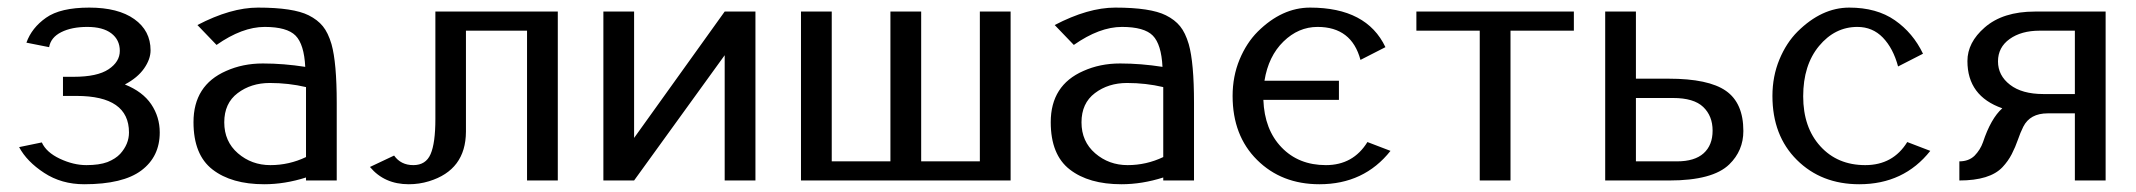

<svg xmlns="http://www.w3.org/2000/svg" viewBox="-20 -470 5562 500"><path d="M88.9 -99.1Q100.6 -73.2 136 -56.6Q171.4 -40 205.1 -40Q238.3 -40 259.8 -47.9Q281.2 -56.6 293 -69.3Q315.9 -94.7 315.9 -125Q315.9 -220.2 179.2 -220.2H144V-270H171.9Q233.4 -270 262.7 -289.6Q292 -309.1 292 -337.6Q292 -366.2 270 -383.1Q248 -399.9 207.3 -399.9Q166.5 -399.9 139.4 -386.2Q112.3 -372.6 107.9 -347.2L48.8 -358.9Q62.5 -397.5 99.9 -423.8Q137.2 -450.2 212.4 -450.2Q287.6 -450.2 329.8 -420.2Q372.1 -390.1 372.1 -338.9Q372.1 -315.9 355.2 -291.7Q338.4 -267.6 305.2 -250Q351.6 -231.4 373.8 -198.5Q396 -165.5 396 -125Q396 -62 348.1 -26.1Q300.3 9.8 199.2 9.8Q140.1 9.8 95 -19.8Q49.8 -49.3 29.8 -86.9Z M483.9 0ZM494.1 -404.8Q581.1 -450.2 651.9 -450.2Q743.7 -450.2 783.7 -430.2Q807.1 -418.5 820.8 -401.6Q834.5 -384.8 843.3 -355Q856.9 -306.6 856.9 -202.1V0H776.9V-7.8Q721.7 9.8 668 9.8Q583 9.8 533.4 -28.6Q483.9 -66.9 483.9 -151.9Q483.9 -248 568.8 -285.2Q612.3 -304.7 664.1 -304.7H665.5Q718.3 -304.7 774.9 -295.9Q772 -354.5 749.8 -377.2Q727.5 -399.9 669.2 -399.9Q610.8 -399.9 543.9 -353ZM776.9 -61V-243.2Q731.4 -253.9 682.6 -253.9Q633.8 -253.9 598.9 -227.5Q564 -201.2 564 -151.4Q564 -101.6 599.6 -70.8Q635.3 -40 684.1 -40Q732.9 -40 776.9 -61Z M1352.5 0V-390.1H1193.4V-127Q1192.9 -27.3 1097.2 2Q1071.8 9.8 1044.4 9.8Q981 9.8 943.4 -35.2L1006.3 -64.9Q1023.9 -40 1056.4 -40Q1088.9 -40 1101.3 -68.6Q1113.8 -97.2 1113.8 -160.2V-439.9H1432.6V0Z M1551.3 -439.9H1631.3V-110.8L1867.2 -439.9H1947.3V0H1867.2V-326.2L1631.3 0H1551.3Z M2611.8 -439.9V0H2065.9V-439.9H2146V-49.8H2298.8V-439.9H2378.9V-49.8H2531.7V-439.9Z M2716.3 0ZM2726.6 -404.8Q2813.5 -450.2 2884.3 -450.2Q2976.1 -450.2 3016.1 -430.2Q3039.6 -418.5 3053.2 -401.6Q3066.9 -384.8 3075.7 -355Q3089.4 -306.6 3089.4 -202.1V0H3009.3V-7.8Q2954.1 9.8 2900.4 9.8Q2815.4 9.8 2765.9 -28.6Q2716.3 -66.9 2716.3 -151.9Q2716.3 -248 2801.3 -285.2Q2844.7 -304.7 2896.5 -304.7H2897.9Q2950.7 -304.7 3007.3 -295.9Q3004.4 -354.5 2982.2 -377.2Q2960 -399.9 2901.6 -399.9Q2843.3 -399.9 2776.4 -353ZM3009.3 -61V-243.2Q2963.9 -253.9 2915 -253.9Q2866.2 -253.9 2831.3 -227.5Q2796.4 -201.2 2796.4 -151.4Q2796.4 -101.6 2832 -70.8Q2867.7 -40 2916.5 -40Q2965.3 -40 3009.3 -61Z M3601.1 -77.1Q3532.2 9.8 3416 9.8Q3317.4 9.8 3253.7 -53.5Q3189.9 -116.7 3189.9 -220.2Q3189.9 -271 3208 -314.9Q3226.1 -358.4 3255.4 -387.7Q3318.4 -450.2 3391.6 -450.2Q3539.1 -450.2 3587.9 -347.2L3522.9 -314Q3500 -399.9 3411.1 -399.9Q3361.3 -399.9 3322.3 -361.8Q3283.2 -323.7 3272.9 -259.8H3466.8V-210H3270Q3272.9 -132.3 3317.4 -86.2Q3361.8 -40 3432.9 -40Q3503.9 -40 3541 -100.1Z M3913.6 -390.1V0H3833.5V-390.1H3668.5V-439.9H4078.6V-390.1Z M4240.2 -214.8V-49.8H4347.2Q4393.1 -49.8 4416.5 -70.8Q4439.9 -91.8 4439.9 -129.9Q4439.9 -168 4415.5 -191.4Q4391.1 -214.8 4336.9 -214.8ZM4520 -128.9Q4520 -77.6 4483.4 -42Q4440.4 0 4327.1 0H4160.2V-439.9H4240.2V-265.1H4325.2Q4429.2 -265.1 4474.6 -233.4Q4520 -201.7 4520 -128.9Z M4595.7 0ZM5006.8 -77.1Q4938 9.8 4821.8 9.8Q4723.1 9.8 4659.4 -53.5Q4595.7 -116.7 4595.7 -220.2Q4595.7 -271 4613.8 -314.9Q4631.8 -358.4 4661.1 -387.7Q4724.1 -450.2 4795.7 -450.2Q4867.2 -450.2 4914.6 -417.2Q4961.9 -384.3 4987.8 -330.1L4922.9 -296.9Q4910.2 -344.2 4883.3 -372.1Q4856.4 -399.9 4816.9 -399.9Q4758.3 -399.9 4717 -350.1Q4675.8 -300.3 4675.8 -219.2Q4675.8 -138.2 4720.5 -89.1Q4765.1 -40 4837.4 -40Q4909.7 -40 4946.8 -100.1Z M5103.5 -311Q5103.5 -359.4 5148.4 -398.4Q5195.8 -439.9 5279.3 -439.9H5281.2H5463.4V0H5383.3V-174.8H5312.5Q5266.6 -174.8 5249 -140.1Q5241.2 -124.5 5234.9 -106Q5228.5 -87.4 5219 -68.8Q5209.5 -50.3 5194.8 -34.7Q5162.1 0 5082.5 0V-49.8Q5106.9 -49.8 5122.1 -64.5Q5137.2 -80.1 5144 -99.6Q5164.6 -161.6 5194.3 -188Q5103.5 -219.7 5103.5 -311ZM5383.3 -225.1V-390.1H5291.5Q5243.7 -390.1 5213.4 -368.4Q5183.1 -346.7 5183.1 -310.1Q5183.1 -273.4 5214.4 -249.3Q5245.6 -225.1 5301.3 -225.1Z"/></svg>

Font: Pfennig
Style: Medium
Weight: 500
Version: Version 20120410 ; ttfautohint (v0.8)